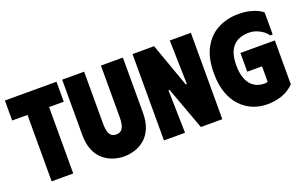

<svg xmlns="http://www.w3.org/2000/svg" viewBox="-85 -1081 2309 1462"><g transform="rotate(-20 1070.0 -350.0)"><path d="M426 -700V-538H307V0H132V-538H8V-700Z M964 -252V-700H786V-278Q786 -247 780 -221.5Q774 -196 759.5 -181.5Q745 -167 717 -167Q691 -167 676 -181.5Q661 -196 655.5 -221.5Q650 -247 650 -278V-700H472V-252Q472 -180 493.5 -129Q515 -78 551 -47.5Q587 -17 630.5 -3Q674 11 717 11Q762 11 805.5 -3Q849 -17 885 -47.5Q921 -78 942.5 -129Q964 -180 964 -252Z M1344 -700H1515V0H1341L1214 -347H1205L1213 0H1042V-700H1217L1344 -344H1353Z M1574 -350Q1574 -475 1618.5 -555Q1663 -635 1737.5 -673Q1812 -711 1902 -711Q1951 -711 1990 -702Q2029 -693 2056.5 -679.5Q2084 -666 2096 -653V-475H2075Q2065 -493 2043 -510Q2021 -527 1991.5 -538.5Q1962 -550 1927 -550Q1872 -550 1833.5 -528Q1795 -506 1775 -462Q1755 -418 1755 -349Q1755 -284 1773 -238.5Q1791 -193 1826 -169Q1861 -145 1911 -145Q1918 -145 1925 -146Q1932 -147 1937 -151V-275H1817V-427H2096V-71Q2053 -28 1997.5 -8.5Q1942 11 1877 11Q1818 11 1764 -10.5Q1710 -32 1667 -76Q1624 -120 1599 -188Q1574 -256 1574 -350Z"/></g></svg>

Font: Phudu Light ExtraBold
Style: Regular
Weight: 800
Version: Version 1.005;gftools[0.9.23]